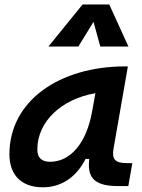

<svg xmlns="http://www.w3.org/2000/svg" viewBox="-20 -815 626 846"><path d="M168.9 10.3C250.5 10.3 316.9 -34.7 356.9 -114.7H373C366.2 -44.9 381.3 4.9 499.5 4.9H545.4L563 -96.2H541C485.8 -96.2 472.2 -113.3 480.5 -161.6L543.5 -522.5H532.2C241.2 -522.5 21.5 -370.1 21.5 -135.3C21.5 -43 75.2 10.3 168.9 10.3ZM200.7 -102.1C163.6 -102.1 144.5 -120.1 144.5 -156.2C144.5 -281.2 253.4 -379.4 400.4 -404.3L386.2 -325.7C361.3 -183.1 289.6 -102.1 200.7 -102.1ZM461.4 -795.4H343.8L193.4 -609.9H325.2L392.1 -718.8L421.9 -609.9H545.9Z"/></svg>

Font: Cascadia Mono SemiBold
Style: Italic
Weight: 600
Italic angle: -10°
Monospace: yes
Designer: Aaron Bell
Foundry: Saja Typeworks
Version: Version 2404.023